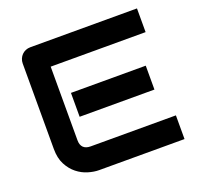

<svg xmlns="http://www.w3.org/2000/svg" viewBox="-123 -834 1000 967"><g transform="rotate(-20 377.5 -350.0)"><path d="M649.4 -286.1H248.5V-414.1H649.4ZM706.5 0H248.5Q222.2 0 190.9 -9.3Q159.7 -18.6 133.1 -39.8Q106.4 -61 88.6 -95Q70.8 -128.9 70.8 -178.2V-636.2Q70.8 -649.4 75.7 -661.1Q80.6 -672.9 89.1 -681.6Q97.7 -690.4 109.4 -695.3Q121.1 -700.2 134.8 -700.2H706.5V-573.2H197.8V-178.2Q197.8 -153.3 210.9 -140.1Q224.1 -127 249.5 -127H706.5Z"/></g></svg>

Font: Audiowide
Style: Regular
Weight: 400
Version: Version 1.003